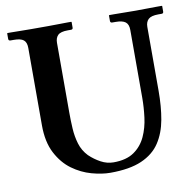

<svg xmlns="http://www.w3.org/2000/svg" viewBox="-75 -723 828 810"><g transform="rotate(-10 339.0 -318.0)"><path d="M521 -569Q521 -593 508 -603Q495 -613 466 -613H452Q443 -613 443 -621V-645L445 -646Q445 -646 465 -646Q485 -646 511.5 -645.5Q538 -645 557 -645Q575 -645 601.5 -645.5Q628 -646 648.5 -646Q669 -646 669 -646L671 -645V-621Q671 -613 663 -613H649Q618 -613 606 -601.5Q594 -590 594 -569V-295Q594 -228 584 -172.5Q574 -117 547 -76Q520 -35 468.5 -12.5Q417 10 334 10Q298 10 254.5 -2Q211 -14 172.5 -42Q134 -70 109 -118Q84 -166 84 -237V-569Q84 -593 71.5 -603Q59 -613 30 -613H16Q7 -613 7 -621V-645L9 -646Q9 -646 24.5 -646Q40 -646 62.5 -645.5Q85 -645 108 -645Q131 -645 146 -645Q159 -645 181.5 -645Q204 -645 227 -645.5Q250 -646 265.5 -646Q281 -646 281 -646L283 -645V-621Q283 -613 275 -613H261Q230 -613 218.5 -601.5Q207 -590 207 -569V-270Q207 -237 209 -202Q211 -167 220.5 -135.5Q230 -104 253 -80Q275 -59 301 -45Q327 -31 355 -31Q410 -31 443 -54Q476 -77 493 -114Q510 -151 515.5 -194.5Q521 -238 521 -278Z"/></g></svg>

Font: Libertinus Serif SemiBold
Style: Regular
Weight: 600
Designer: Philipp H. Poll, Khaled Hosny
Foundry: Caleb Maclennan
Version: Version 7.051;RELEASE